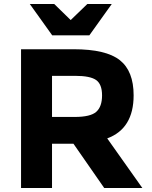

<svg xmlns="http://www.w3.org/2000/svg" viewBox="-20 -947 767 967"><path d="M653 -467Q653 -299 520 -250L697 0H505L350 -223H242V0H86V-699H351Q514 -699 583.5 -644Q653 -589 653 -467ZM359 -565H242V-358H356Q436 -358 465 -384Q494 -410 494 -466.5Q494 -523 464 -544Q434 -565 359 -565ZM130 -927H253L336 -846L420 -927H543L430 -769H243Z"/></svg>

Font: Montserrat_am3
Style: Bold
Weight: 700
Designer: Julieta Ulanovsky
Foundry: Julieta Ulanovsky. Armenina letters added by Vahan Hovhannisyan
Version: Version 2.001